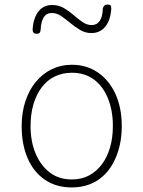

<svg xmlns="http://www.w3.org/2000/svg" viewBox="-20 -803 629 842"><path d="M295 19Q226 19 176.5 -15Q127 -49 101 -109.5Q75 -170 75 -250Q75 -310 91.5 -359.5Q108 -409 137.5 -444.5Q167 -480 207 -499.5Q247 -519 295 -519Q360 -519 409.5 -485Q459 -451 486.5 -390.5Q514 -330 514 -250Q514 -202 504 -161Q494 -120 475.5 -86.5Q457 -53 430.5 -29.5Q404 -6 370 6.5Q336 19 295 19ZM295 -16Q338 -16 370.5 -33.5Q403 -51 426.5 -82Q450 -113 462.5 -156Q475 -199 475 -250Q475 -319 453 -372.5Q431 -426 391 -455Q351 -484 295 -484Q254 -484 220 -467.5Q186 -451 162.5 -419.5Q139 -388 126.5 -345Q114 -302 114 -250Q114 -182 136.5 -129Q159 -76 199 -46Q239 -16 295 -16ZM140 -655Q123 -655 123 -673Q126 -723 148 -752Q170 -781 208 -781Q237 -781 259.5 -768Q282 -755 301.5 -738Q321 -721 341 -707Q361 -693 382 -693Q405 -693 417.5 -711.5Q430 -730 431 -766Q435 -783 450 -783Q461 -783 464.5 -779.5Q468 -776 468 -765Q465 -715 442 -686.5Q419 -658 381 -658Q354 -658 331.5 -671.5Q309 -685 288.5 -702Q268 -719 248.5 -732.5Q229 -746 207 -746Q184 -746 172 -727.5Q160 -709 158 -671Q157 -662 153.5 -658.5Q150 -655 140 -655Z"/></svg>

Font: Playwrite HR Lijeva Thin
Style: Regular
Weight: 250
Designer: Veronika Burian, José Scaglione
Foundry: TypeTogether
Version: Version 1.002